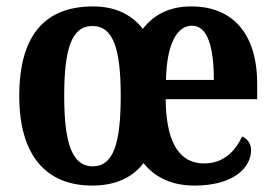

<svg xmlns="http://www.w3.org/2000/svg" viewBox="-20 -568 857 598"><path d="M267 10C337 10 391 -13 427 -60C464 -14 517 10 586 10C710 10 762 -48 762 -100C762 -122 750 -136 734 -143C713 -97 676 -59 616 -59C528 -59 497 -143 496 -259H781V-307C781 -465 703 -548 576 -548C511 -548 461 -525 425 -478C388 -525 336 -548 270 -548C119 -548 40 -457 40 -269C40 -81 126 10 267 10ZM646 -319H497C499 -428 530 -488 578 -488C626 -488 646 -423 646 -319ZM269 -50C203 -50 180 -126 180 -269C180 -414 202 -487 268 -487C333 -487 356 -415 356 -270C356 -123 334 -50 269 -50Z"/></svg>

Font: Noto Serif Tamil Condensed
Style: Bold
Weight: 700
Width: 3
Designer: Indian Type Foundry, Tom Grace, and the Monotype Design Team
Foundry: Monotype Imaging Inc.
Version: Version 2.004